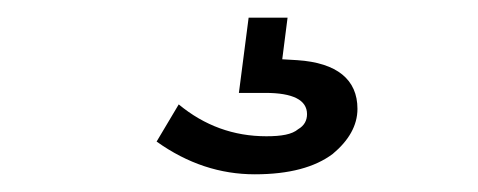

<svg xmlns="http://www.w3.org/2000/svg" viewBox="-20 -20 540 217"><path d="M327 109C327 116 324 122 317 126C310 132 298 134 281 134C244 134 211 122 182 98L157 140C192 165 229 177 268 177C307 177 336 169 356 154C374 139 384 122 384 103C384 70 361 51 316 48L299 47L305 0H261L250 85H280C311 85 327 93 327 109Z"/></svg>

Font: Inconsolatazi4
Style: Regular
Weight: 400
Designer: Raph Levien, Kirill Tkachev
Foundry: Cyreal
Version: Version 1.013